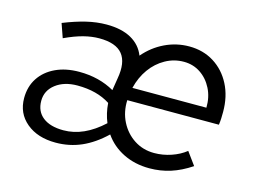

<svg xmlns="http://www.w3.org/2000/svg" viewBox="-75 -622 1002 757"><g transform="rotate(15 425.5 -243.5)"><path d="M201 7Q127 7 81.5 -31Q36 -69 36 -131Q36 -178 59 -213Q82 -248 123.5 -267.5Q165 -287 220 -287Q301 -287 364 -251L372 -301Q384 -368 357 -401.5Q330 -435 262 -435Q232 -435 198.5 -426.5Q165 -418 122 -398L102 -455Q152 -475 194 -485Q236 -495 276 -495Q337 -495 376.5 -473Q416 -451 432 -410Q467 -451 514 -473.5Q561 -496 613 -496Q670 -496 714 -468.5Q758 -441 783 -392.5Q808 -344 808 -281Q808 -268 807.5 -255Q807 -242 805 -228H431Q429 -180 449 -140.5Q469 -101 505 -77.5Q541 -54 587 -54Q622 -54 656 -65.5Q690 -77 715 -97L753 -45Q711 -17 670 -4Q629 9 584 9Q525 9 477.5 -14.5Q430 -38 401 -80Q355 -36 306 -14.5Q257 7 201 7ZM438 -280H740Q741 -323 723.5 -357.5Q706 -392 676 -412Q646 -432 608 -432Q568 -432 533 -412.5Q498 -393 473.5 -359Q449 -325 438 -280ZM218 -48Q260 -48 300 -66Q340 -84 379 -120Q364 -156 361 -198Q307 -233 227 -233Q173 -233 138.5 -206.5Q104 -180 104 -138Q104 -95 134 -71.5Q164 -48 218 -48Z"/></g></svg>

Font: Red Hat Text VF
Style: Italic
Weight: 300
Italic angle: -12°
Designer: Pentagram, MCKL
Foundry: Pentagram, MCKL
Version: Version 1.023